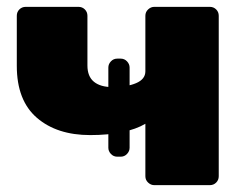

<svg xmlns="http://www.w3.org/2000/svg" viewBox="-20 -540 715 560"><path d="M430 0Q420 0 412 -7.5Q404 -15 404 -26V-179Q377 -163 336 -154.5Q295 -146 243 -146Q146 -146 87.5 -196.5Q29 -247 29 -348V-494Q29 -505 36.5 -512.5Q44 -520 55 -520H209Q220 -520 227.5 -512.5Q235 -505 235 -494V-349Q235 -317 254 -301.5Q273 -286 308 -286Q350 -286 377 -297.5Q404 -309 404 -332V-494Q404 -505 412 -512.5Q420 -520 430 -520H592Q603 -520 610.5 -512.5Q618 -505 618 -494V-26Q618 -15 610.5 -7.5Q603 0 592 0ZM296 -343Q296 -353 303.5 -361Q311 -369 322 -369H332Q343 -369 350.5 -361Q358 -353 358 -343V-109Q358 -99 350.5 -91Q343 -83 332 -83H322Q311 -83 303.5 -91Q296 -99 296 -109Z"/></svg>

Font: Rubik ExtraBold
Style: Regular
Weight: 800
Designer: Hubert and Fischer
Foundry: Hubert and Fischer
Version: Version 2.300;gftools[0.9.30]